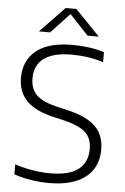

<svg xmlns="http://www.w3.org/2000/svg" viewBox="-62 -989 680 1042"><g transform="rotate(5 278.0 -468.0)"><path d="M244.5 9Q199 9 149.5 1.5Q100 -6 54 -21.5V-76Q87.5 -65 120.8 -58Q154 -51 185.5 -47.5Q217 -44 246 -44Q349 -44 399.2 -82.2Q449.5 -120.5 449.5 -194Q449.5 -256 410.8 -288Q372 -320 282 -340.5L243.5 -349Q141.5 -372 92.8 -420.2Q44 -468.5 44 -548Q44 -641 110.2 -695Q176.5 -749 308.5 -749Q353.5 -749 398 -742.8Q442.5 -736.5 480.5 -724.5V-670.5Q438.5 -683.5 395.2 -689.8Q352 -696 308 -696Q239.5 -696 195 -679Q150.5 -662 128.5 -629.5Q106.5 -597 106.5 -551Q106.5 -490.5 141.5 -457.5Q176.5 -424.5 262 -405L300.5 -396.5Q375 -380 421.8 -353.5Q468.5 -327 490.2 -288.2Q512 -249.5 512 -197Q512 -131 480.8 -85Q449.5 -39 389.8 -15Q330 9 244.5 9ZM119 -806 252.5 -945H311.5L445 -806H384L273 -924.5H291L180 -806Z"/></g></svg>

Font: Encode Sans SemiExpanded Light
Style: Regular
Weight: 300
Width: 6
Designer: Multiple Designers
Foundry: Impallari Type
Version: Version 3.002